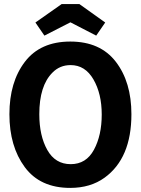

<svg xmlns="http://www.w3.org/2000/svg" viewBox="-20 -913 688 938"><path d="M323 5Q176 5 101 -96.5Q26 -198 26 -355Q26 -512 101.5 -611Q177 -710 323.5 -710Q470 -710 546 -611Q622 -512 622 -355Q622 -140 491 -45Q422 5 323 5ZM325 -595Q272 -595 236 -558Q172 -494 172 -355Q172 -250 211 -180.5Q250 -111 325.5 -111Q401 -111 439 -181.5Q477 -252 477 -353.5Q477 -455 436.5 -525Q396 -595 325 -595ZM281 -893H368L494 -803L450 -739L324 -804L197 -739L153 -803Z"/></svg>

Font: Gudea
Style: Bold
Weight: 700
Designer: Agustina Mingote
Foundry: Agustina Mingote
Version: Version 1.002